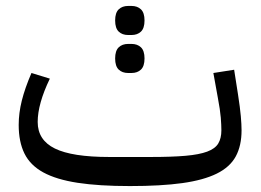

<svg xmlns="http://www.w3.org/2000/svg" viewBox="-20 -615 879 647"><path d="M418 12Q313 12 241.5 1Q170 -10 126 -34Q82 -58 62.5 -97.5Q43 -137 43 -194Q43 -234 53.5 -276Q64 -318 86 -369L148 -350Q107 -265 107 -204Q107 -143 165 -114.5Q223 -86 348 -86H488Q559 -86 605 -90Q651 -94 678 -104Q705 -114 715.5 -131.5Q726 -149 726 -176Q726 -193 724 -218.5Q722 -244 714 -286L699 -369L769 -380L782 -297Q789 -252 791.5 -223.5Q794 -195 794 -176Q794 -124 774.5 -88Q755 -52 710.5 -30Q666 -8 594.5 2Q523 12 418 12ZM412 -369Q392 -369 380 -380.5Q368 -392 368 -418Q368 -444 380 -455.5Q392 -467 412 -467H423Q443 -467 455 -455.5Q467 -444 467 -418Q467 -392 455 -380.5Q443 -369 423 -369ZM412 -497Q392 -497 380 -508.5Q368 -520 368 -546Q368 -572 380 -583.5Q392 -595 412 -595H423Q443 -595 455 -583.5Q467 -572 467 -546Q467 -520 455 -508.5Q443 -497 423 -497Z"/></svg>

Font: IBM Plex Sans Arabic
Style: Regular
Weight: 400
Designer: Mike Abbink, Paul van der Laan, Pieter van Rosmalen, Wael Morcos, Khajak Apelian
Foundry: Bold Monday
Version: Version 1.005